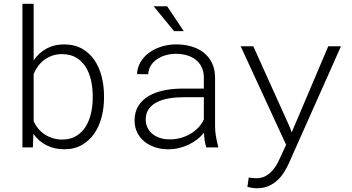

<svg xmlns="http://www.w3.org/2000/svg" viewBox="-20 -770 1840 1003"><path d="M523.4 -258.8Q523.4 -207.5 511 -158.9Q498.5 -110.4 472.9 -73Q447.3 -35.6 408.2 -12.9Q369.1 9.8 315.4 9.8Q264.6 9.8 223.4 -11Q182.1 -31.7 154.3 -70.8L151.9 0H97.2V-750H155.8V-454.6Q182.6 -494.1 222.9 -516.1Q263.2 -538.1 314.5 -538.1Q368.7 -538.1 408.2 -515.9Q447.8 -493.7 473.1 -456.3Q498.5 -418.9 511 -370.4Q523.4 -321.8 523.4 -269ZM464.4 -269Q464.4 -308.6 456.1 -347.7Q447.8 -386.7 429.2 -417.7Q410.6 -448.7 379.6 -468Q348.6 -487.3 303.2 -487.3Q276.9 -487.3 253.9 -479.5Q231 -471.7 212.2 -458Q193.4 -444.3 179.2 -425Q165 -405.8 155.8 -383.3V-136.7Q165.5 -115.2 180.4 -97.4Q195.3 -79.6 214.6 -67.1Q233.9 -54.7 256.6 -47.9Q279.3 -41 304.2 -41Q348.6 -41 379.2 -60.1Q409.7 -79.1 428.5 -110.1Q447.3 -141.1 455.8 -180.2Q464.4 -219.2 464.4 -258.8Z M1057.6 0Q1052.2 -16.1 1049.3 -35.9Q1046.4 -55.7 1045.4 -76.2Q1030.3 -57.6 1010.3 -42Q990.2 -26.4 966.6 -14.9Q942.9 -3.4 915.5 3.2Q888.2 9.8 858.4 9.8Q821.3 9.8 789.3 -1Q757.3 -11.7 733.6 -31.2Q710 -50.8 696.5 -78.4Q683.1 -106 683.1 -140.1Q683.1 -185.5 703.1 -217.3Q723.1 -249 757.3 -268.8Q791.5 -288.6 836.4 -297.9Q881.3 -307.1 930.7 -307.1H1044.9V-367.2Q1044.4 -397 1033.2 -419.7Q1022 -442.4 1002.7 -457.8Q983.4 -473.1 956.8 -481Q930.2 -488.8 898.9 -488.8Q870.6 -488.8 845 -481.4Q819.3 -474.1 799.6 -460.4Q779.8 -446.8 767.6 -427Q755.4 -407.2 754.4 -382.3L695.8 -382.8Q697.3 -416.5 713.6 -444.8Q730 -473.1 757.8 -493.9Q785.6 -514.6 822.5 -526.4Q859.4 -538.1 901.4 -538.1Q943.4 -538.1 980.2 -527.3Q1017.1 -516.6 1044.2 -495.1Q1071.3 -473.6 1087.2 -441.4Q1103 -409.2 1103.5 -366.2V-110.4Q1103.5 -84 1108.2 -57.1Q1112.8 -30.3 1119.6 -5.9L1120.1 0ZM864.7 -42Q895.5 -41.5 923.6 -49.3Q951.7 -57.1 975.1 -71Q998.5 -85 1016.6 -104.2Q1034.7 -123.5 1044.9 -146.5V-262.2H938.5Q899.9 -262.2 864.3 -256.3Q828.6 -250.5 801.3 -237.1Q773.9 -223.6 757.6 -201.2Q741.2 -178.7 741.2 -145Q741.2 -121.1 751 -102.1Q760.7 -83 777.3 -69.6Q793.9 -56.2 816.4 -49.1Q838.9 -42 864.7 -42ZM939.9 -607.4H889.2L782.7 -737.3H853Z M1493.2 -107.4 1503.9 -78.6 1694.8 -528.3H1761.2L1488.3 84.5Q1477.5 108.4 1462.9 131.3Q1448.2 154.3 1428.2 172.6Q1408.2 190.9 1382.1 202.1Q1356 213.4 1322.3 213.4Q1310.5 213.4 1296.4 211.2Q1282.2 209 1272.5 206.5L1279.3 157.7Q1287.6 158.7 1300 159.9Q1312.5 161.1 1320.8 161.1Q1343.3 161.1 1361.8 152.3Q1380.4 143.6 1394.8 129.6Q1409.2 115.7 1420.2 98.4Q1431.2 81.1 1438.5 64.5L1474.6 -13.7L1237.3 -528.3H1303.2Z"/></svg>

Font: Roboto Mono Light
Style: Regular
Weight: 300
Designer: Google
Version: Version 2.000985; 2015; ttfautohint (v1.3)